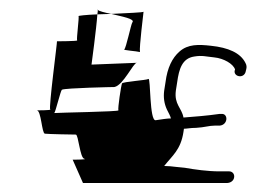

<svg xmlns="http://www.w3.org/2000/svg" viewBox="-20 -416 576 428"><path d="M62 -170C72 -170 73 -119 80 -118C87 -117 143 -116 149 -116C155 -116 158 -64 168 -62C178 -60 136 -60 142 -60L165 -8H485C494 -8 501 -13 502 -21C503 -28 498 -34 491 -34H469C444 -34 414 -38 392 -42L372 -44C364 -45 355 -46 346 -46C364 -69 383 -82 389 -122L390 -129C396 -129 405 -131 417 -131C436 -132 446 -136 459 -136H470C489 -138 489 -164 473 -162H469C441 -158 415 -156 389 -154C385 -176 368 -183 372 -214L375 -233C379 -262 386 -286 413 -290C431 -293 438 -290 458 -288C478 -286 500 -274 504 -261L503 -258C502 -251 508 -246 515 -246C522 -246 527 -251 528 -258L529 -262C530 -266 530 -271 527 -276C516 -298 489 -310 450 -314C423 -317 399 -318 380 -301C364 -287 353 -265 349 -233L346 -214C344 -199 346 -185 352 -172C356 -164 360 -157 361 -152C352 -152 341 -150 327 -148C313 -146 316 -243 311 -240C306 -237 254 -234 252 -230C250 -226 242 -173 244 -170C245 -167 110 -165 101 -164C104 -167 115 -214 118 -216C127 -220 232 -222 235 -222C255 -226 277 -276 285 -276L184 -272C184 -272 195 -353 197 -384C172 -383 154 -381 155 -380C157 -379 150 -328 152 -326C154 -324 106 -324 107 -324C108 -324 88 -174 92 -172C96 -170 62 -170 62 -170ZM198 -396C198 -396 197 -394 198 -394C198 -396 198 -397 198 -396ZM197 -384C207 -384 218 -385 228 -385C213 -388 201 -391 198 -394C198 -392 198 -389 197 -384ZM228 -385C252 -379 282 -374 275 -366C272 -362 261 -308 257 -306C253 -304 285 -302 292 -300C290 -310 300 -388 300 -390C300 -388 264 -387 228 -385ZM300 -390ZM292 -300C293 -300 293 -300 292 -300Z"/></svg>

Font: FailCity
Style: OBL
Weight: 400
Version: Version 1